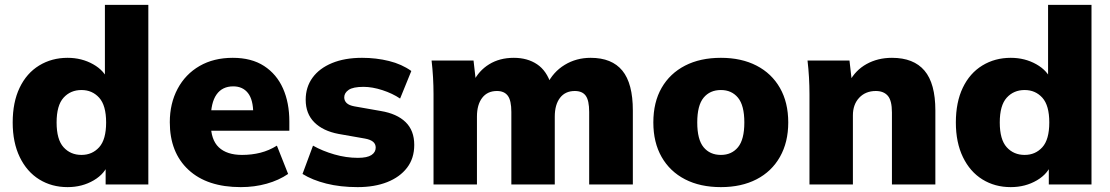

<svg xmlns="http://www.w3.org/2000/svg" viewBox="-20 -756 4550 787"><path d="M257 11Q192 11 141 -20.5Q90 -52 61 -112Q32 -172 32 -254Q32 -337 60.5 -396.5Q89 -456 140.5 -487.5Q192 -519 257 -519Q315 -519 362 -492.5Q409 -466 425 -422H410V-736H588V0H413V-91H426Q412 -45 364.5 -17Q317 11 257 11ZM314 -121Q358 -121 386.5 -152.5Q415 -184 415 -254Q415 -324 386.5 -355.5Q358 -387 314 -387Q269 -387 240.5 -355.5Q212 -324 212 -254Q212 -184 240.5 -152.5Q269 -121 314 -121Z M967 11Q829 11 752.5 -60Q676 -131 676 -255Q676 -332 708 -392Q740 -452 798 -485.5Q856 -519 934 -519Q1011 -519 1062.5 -485.5Q1114 -452 1140 -393.5Q1166 -335 1166 -258V-220H825V-304H1035L1018 -290Q1018 -347 996.5 -374.5Q975 -402 936 -402Q891 -402 867.5 -368.5Q844 -335 844 -268V-250Q844 -183 877 -152Q910 -121 972 -121Q1012 -121 1047.5 -130Q1083 -139 1115 -159L1161 -43Q1123 -17 1073 -3Q1023 11 967 11Z M1446 11Q1375 11 1317.5 -3.5Q1260 -18 1220 -43L1263 -159Q1302 -137 1350.5 -123Q1399 -109 1447 -109Q1485 -109 1502.5 -120.5Q1520 -132 1520 -151Q1520 -166 1509 -175Q1498 -184 1476 -188L1368 -207Q1304 -219 1268.5 -254.5Q1233 -290 1233 -347Q1233 -399 1261 -437.5Q1289 -476 1341 -497.5Q1393 -519 1464 -519Q1522 -519 1574.5 -506Q1627 -493 1666 -465L1620 -352Q1589 -373 1547.5 -386.5Q1506 -400 1470 -400Q1427 -400 1409 -387.5Q1391 -375 1391 -357Q1391 -343 1401 -333.5Q1411 -324 1433 -320L1541 -301Q1607 -290 1642.5 -255.5Q1678 -221 1678 -162Q1678 -107 1648.5 -68.5Q1619 -30 1567 -9.5Q1515 11 1446 11Z M1757 0V-370Q1757 -404 1755 -439Q1753 -474 1749 -508H1921L1931 -420H1920Q1942 -466 1985 -492.5Q2028 -519 2086 -519Q2142 -519 2181.5 -492.5Q2221 -466 2239 -409H2222Q2247 -461 2294.5 -490Q2342 -519 2401 -519Q2488 -519 2531 -466.5Q2574 -414 2574 -303V0H2395V-297Q2395 -344 2381 -363.5Q2367 -383 2336 -383Q2297 -383 2275.5 -355Q2254 -327 2254 -278V0H2076V-297Q2076 -344 2061.5 -363.5Q2047 -383 2017 -383Q1978 -383 1956.5 -355Q1935 -327 1935 -278V0Z M2935 11Q2850 11 2788 -21Q2726 -53 2692 -112.5Q2658 -172 2658 -254Q2658 -337 2692 -396Q2726 -455 2788 -487Q2850 -519 2935 -519Q3019 -519 3081 -487Q3143 -455 3177 -395.5Q3211 -336 3211 -254Q3211 -173 3177 -113Q3143 -53 3081 -21Q3019 11 2935 11ZM2935 -121Q2979 -121 3005 -152.5Q3031 -184 3031 -254Q3031 -324 3005 -355.5Q2979 -387 2935 -387Q2890 -387 2864 -355.5Q2838 -324 2838 -254Q2838 -184 2864 -152.5Q2890 -121 2935 -121Z M3298 0V-370Q3298 -404 3296 -439Q3294 -474 3290 -508H3462L3472 -420H3461Q3486 -468 3532 -493.5Q3578 -519 3636 -519Q3725 -519 3769.5 -466.5Q3814 -414 3814 -303V0H3636V-295Q3636 -344 3619 -363.5Q3602 -383 3570 -383Q3528 -383 3502 -355.5Q3476 -328 3476 -283V0Z M4123 11Q4058 11 4007 -20.5Q3956 -52 3927 -112Q3898 -172 3898 -254Q3898 -337 3926.5 -396.5Q3955 -456 4006.5 -487.5Q4058 -519 4123 -519Q4181 -519 4228 -492.5Q4275 -466 4291 -422H4276V-736H4454V0H4279V-91H4292Q4278 -45 4230.5 -17Q4183 11 4123 11ZM4180 -121Q4224 -121 4252.5 -152.5Q4281 -184 4281 -254Q4281 -324 4252.5 -355.5Q4224 -387 4180 -387Q4135 -387 4106.5 -355.5Q4078 -324 4078 -254Q4078 -184 4106.5 -152.5Q4135 -121 4180 -121Z"/></svg>

Font: Mulish ExtraLight Black
Style: Regular
Weight: 900
Version: Version 3.603